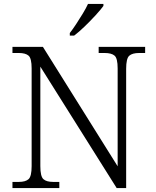

<svg xmlns="http://www.w3.org/2000/svg" viewBox="-20 -951 788 971"><path d="M43 0V-31H75Q109 -31 124.5 -45Q140 -59 140 -111V-605Q140 -656 124.5 -669.5Q109 -683 75 -683H43V-714H197L575 -110V-605Q575 -656 559.5 -669.5Q544 -683 509 -683H479V-714H714V-683H684Q649 -683 633.5 -669Q618 -655 618 -603V0H570L184 -614V-111Q184 -59 199.5 -45Q215 -31 249 -31H280V0ZM333 -784Q348 -803 365 -829Q382 -855 398.5 -882Q415 -909 425 -931H503V-921Q491 -904 464.5 -875Q438 -846 408.5 -817.5Q379 -789 355 -771H333Z"/></svg>

Font: Noto Serif Hentaigana Light
Style: Regular
Weight: 300
Designer: Kazuhiro Yamada
Foundry: nipponia
Version: Version 1.000; ttfautohint (v1.8.4.7-5d5b)